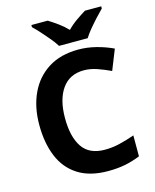

<svg xmlns="http://www.w3.org/2000/svg" viewBox="-136 -1025 909 1126"><g transform="rotate(-15 318.5 -462.0)"><path d="M393 -598Q306 -598 260 -533Q214 -468 214 -355Q214 -241 256.5 -178.5Q299 -116 393 -116Q437 -116 480.5 -126Q524 -136 575 -154V-27Q528 -8 482 1Q436 10 379 10Q269 10 197.5 -35.5Q126 -81 92 -163.5Q58 -246 58 -356Q58 -464 97 -547Q136 -630 210.5 -677Q285 -724 393 -724Q446 -724 499.5 -710.5Q553 -697 602 -674L553 -551Q513 -570 472.5 -584Q432 -598 393 -598ZM290 -774Q276 -797 253.5 -824Q231 -851 207.5 -877Q184 -903 165 -921V-934H264Q290 -918 320 -896.5Q350 -875 376 -848Q402 -875 433 -896.5Q464 -918 490 -934H589V-921Q571 -903 547 -877Q523 -851 500.5 -824Q478 -797 464 -774Z"/></g></svg>

Font: Noto Sans Adlam
Style: Regular
Weight: 400
Designer: Mark Jamra, Neil Patel
Foundry: JamraPatel LLC
Version: Version 3.001